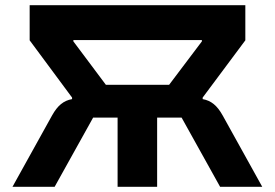

<svg xmlns="http://www.w3.org/2000/svg" viewBox="-20 -718 1056 738"><path d="M28 0 180 -274Q196 -303 214.5 -318Q233 -333 257 -337V-343L94 -563V-698H923V-563L759 -343V-337Q783 -333 801.5 -318Q820 -303 836 -274L988 0H826L678 -266H584V0H432V-266H338L190 0ZM387 -392H630L756 -559V-564H262V-559Z"/></svg>

Font: IBM Plex Sans
Style: Regular
Weight: 400
Designer: Mike Abbink, Paul van der Laan, Pieter van Rosmalen
Foundry: Bold Monday
Version: Version 3.201